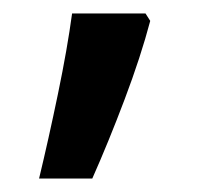

<svg xmlns="http://www.w3.org/2000/svg" viewBox="-20 -136 314 285"><path d="M203 -105Q189 -52 165 11.5Q141 75 117 129H38Q52 71 66 3.5Q80 -64 87 -116H196Z"/></svg>

Font: Noto Sans Thaana Medium
Style: Regular
Weight: 500
Designer: David Williams
Foundry: Google Inc.
Version: Version 3.001; ttfautohint (v1.8.4.7-5d5b)